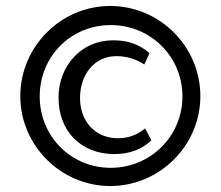

<svg xmlns="http://www.w3.org/2000/svg" viewBox="-20 -637 739 643"><path d="M481 -459C440 -494 399 -502 358 -502C254 -502 176 -418 176 -310C176 -197 252 -121 363 -121C410 -121 454 -135 487 -167L466 -207C441 -186 411 -174 375 -174C296 -174 248 -234 248 -308C248 -390 298 -449 370 -449C406 -449 438 -438 463 -421L481 -459ZM48 -315C48 -150 184 -14 349 -14C515 -14 651 -150 651 -315C651 -481 515 -617 349 -617C184 -617 48 -481 48 -315ZM113 -314C113 -448 217 -553 351 -553C484 -553 591 -448 591 -314C591 -181 484 -75 351 -75C217 -75 113 -181 113 -314Z"/></svg>

Font: Tajawal Medium
Style: Regular
Weight: 500
Designer: Boutros Fonts
Foundry: Created by Boutros International 2017
Version: Version 1.700